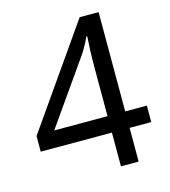

<svg xmlns="http://www.w3.org/2000/svg" viewBox="-108 -804 787 891"><g transform="rotate(-15 286.0 -359.0)"><path d="M363 0H448V-162H552V-241H448V-718H357L21 -237V-162H363ZM107 -241 321 -546C335 -566 353 -599 364 -624H368C365 -580 363 -535 363 -466V-241Z"/></g></svg>

Font: Noto Sans Math
Style: Regular
Weight: 400
Designer: Monotype Design Team, Delve Withrington, Jeff Kellem
Foundry: Monotype Imaging Inc., Delve Fonts LLC
Version: Version 3.000